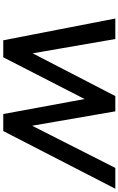

<svg xmlns="http://www.w3.org/2000/svg" viewBox="211 -956 745 1208"><g transform="rotate(90 584.0 -352.5)"><path d="M234 0 97 -705H226L326 -127H286L585 -705H681L781 -127H744L1037 -705H1168L805 0H698L598 -542H619L341 0Z"/></g></svg>

Font: Mulish ExtraLight
Style: Bold Italic
Weight: 700
Italic angle: -9°
Version: Version 3.603